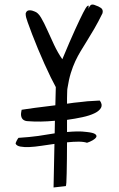

<svg xmlns="http://www.w3.org/2000/svg" viewBox="-20 -827 519 835"><path d="M91.8 -763.7Q91.8 -764.6 91.8 -766.6Q91.8 -768.6 91.8 -769.5Q94.7 -777.3 99.1 -779.8Q103.5 -782.2 108.9 -782.2Q114.3 -782.2 120.1 -780.8Q126 -779.3 129.9 -777.3Q145.5 -772.5 158.7 -750Q171.9 -727.5 185.5 -696.8Q199.2 -666 215.3 -631.8Q231.4 -597.7 251 -569.3Q285.2 -651.4 307.1 -699.2Q329.1 -747.1 341.3 -771Q353.5 -794.9 358.9 -799.8Q364.3 -804.7 365.2 -801.8Q366.2 -798.8 365.2 -792.5Q364.3 -786.1 364.3 -788.1Q371.1 -804.7 377.9 -806.6Q384.8 -808.6 395.5 -803.7Q408.2 -799.8 418.9 -792.5Q429.7 -785.2 425.8 -769.5Q407.2 -731.4 390.1 -702.1Q373 -672.9 358.4 -649.4Q343.8 -626 331.1 -605Q318.4 -584 307.6 -561Q296.9 -538.1 288.1 -509.8Q279.3 -481.4 273.4 -443.4L272.5 -436.5Q272.5 -430.7 272 -420.9Q271.5 -411.1 271.5 -399.4V-376Q302.7 -380.9 326.2 -382.8Q349.6 -384.8 361.3 -386.7Q363.3 -386.7 371.1 -387.2Q378.9 -387.7 387.7 -388.2Q396.5 -388.7 404.3 -389.2Q412.1 -389.6 414.1 -389.6Q426.8 -372.1 419.4 -358.4Q412.1 -344.7 391.1 -334.5Q370.1 -324.2 338.4 -317.4Q306.6 -310.5 271.5 -305.7V-252.9Q293.9 -254.9 314.9 -255.4Q335.9 -255.9 358.4 -252.9Q385.7 -250 394 -243.7Q402.3 -237.3 398.4 -230.5Q394.5 -223.6 382.8 -216.8Q371.1 -210 358.4 -206.1Q343.8 -210.9 321.3 -210.9Q298.8 -210.9 271.5 -208Q271.5 -170.9 271 -135.7Q270.5 -100.6 270 -74.2Q269.5 -47.9 268.6 -32.7Q267.6 -17.6 265.6 -17.6L212.9 -11.7L216.8 -201.2Q188.5 -197.3 159.7 -192.9Q130.9 -188.5 107.9 -187.5Q85 -186.5 68.8 -189.5Q52.7 -192.4 47.9 -202.1Q47.9 -206.1 52.7 -215.3Q57.6 -224.6 60.5 -227.5Q108.4 -230.5 146.5 -235.8Q184.6 -241.2 217.8 -247.1L218.8 -301.8Q186.5 -298.8 156.7 -298.3Q127 -297.9 104.5 -299.8Q71.3 -299.8 71.3 -331.1Q71.3 -333 72.3 -339.8Q73.2 -346.7 74.2 -349.6Q82 -350.6 96.7 -353Q111.3 -355.5 131.3 -357.9Q151.4 -360.4 174.3 -363.3Q197.3 -366.2 220.7 -369.1L222.7 -448.2Q213.9 -463.9 200.7 -490.7Q187.5 -517.6 173.3 -549.3Q159.2 -581.1 145 -614.7Q130.9 -648.4 119.6 -678.2Q108.4 -708 100.1 -731Q91.8 -753.9 91.8 -763.7Z"/></svg>

Font: Shadows Into Light
Style: Regular
Weight: 400
Designer: Kimberly Geswein
Foundry: Kimberly Geswein
Version: Version 001.000